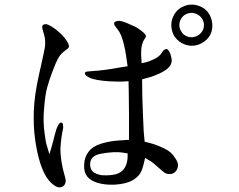

<svg xmlns="http://www.w3.org/2000/svg" viewBox="-20 -806 1040 835"><path d="M195 -135Q200 -152 206.5 -174.5Q213 -197 218.5 -220.5Q224 -244 232 -259.5Q240 -275 247 -273Q254 -271 254 -262Q256 -253 254 -245Q251 -233 247.5 -209.5Q244 -186 243 -161.5Q242 -137 248 -100Q252 -74 259 -50.5Q266 -27 266 -20Q265 -6 258 1Q251 8 240 9Q229 10 213 -2Q191 -18 175.5 -47Q160 -76 149 -117Q138 -158 131.5 -209Q125 -260 127 -320Q129 -391 150.5 -485.5Q172 -580 175 -599Q178 -618 175 -641Q173 -652 167 -671.5Q161 -691 165.5 -696Q170 -701 180 -701Q189 -700 205.5 -690Q222 -680 240.5 -663Q259 -646 271 -627Q283 -608 279 -600Q277 -596 266.5 -588.5Q256 -581 247.5 -572.5Q239 -564 231 -549Q223 -534 208.5 -496Q194 -458 185 -425Q176 -392 172 -336Q166 -281 174 -226Q179 -185 184 -172ZM539 -453Q516 -451 497.5 -451Q479 -451 454 -452.5Q429 -454 405 -458Q381 -462 367.5 -469Q354 -476 351 -481.5Q348 -487 350 -490Q351 -494 360 -495Q369 -496 391 -497.5Q413 -499 439 -502.5Q465 -506 498 -512L535 -518Q531 -545 528 -566Q525 -587 519 -612Q513 -637 506.5 -652.5Q500 -668 490.5 -679.5Q481 -691 478 -697Q475 -703 477 -708Q480 -713 492 -715Q506 -717 532.5 -705.5Q559 -694 569.5 -689Q580 -684 597.5 -670Q615 -656 615 -648Q615 -646 608.5 -636.5Q602 -627 598 -612.5Q594 -598 594 -582Q593 -568 595 -547L596 -531Q607 -533 618 -536Q629 -539 648.5 -548Q668 -557 679 -570L690 -586Q697 -592 703 -593Q709 -593 715 -583.5Q721 -574 724 -561Q727 -548 727 -541Q725 -522 710 -509Q695 -496 671.5 -485.5Q648 -475 634 -471L598 -461Q598 -422 599 -384Q600 -346 602 -299Q604 -253 605 -234L609 -190Q626 -186 646 -180Q666 -174 696 -159.5Q726 -145 740 -121Q756 -100 754 -84Q752 -68 742 -58.5Q732 -49 719 -49Q705 -49 696.5 -54.5Q688 -60 667 -79Q646 -98 637 -104L611 -119Q605 -88 595.5 -63.5Q586 -39 557.5 -22.5Q529 -6 480 -3Q438 -1 405.5 -10.5Q373 -20 358.5 -39.5Q344 -59 346 -90Q347 -122 365 -146Q383 -170 422 -182Q461 -193 496 -195L541 -198Q541 -257 541 -310Q541 -363 540 -402L539 -453ZM535 -121V-139Q523 -141 508.5 -143Q494 -145 473 -144Q450 -143 421.5 -138Q393 -133 382 -120Q371 -107 372 -89Q373 -69 384.5 -59Q396 -49 422 -44Q459 -42 482.5 -48Q506 -54 519.5 -72Q533 -90 535 -121ZM893 -652Q881 -632 859.5 -619.5Q838 -607 814.5 -607Q791 -607 770 -619Q749 -631 736 -652Q725 -674 725 -697.5Q725 -721 737.5 -742.5Q750 -764 771 -775Q792 -786 814 -786Q836 -786 857.5 -775Q879 -764 891 -742.5Q903 -721 903.5 -696.5Q904 -672 893 -652ZM867 -697Q867 -711 859.5 -723.5Q852 -736 839 -743Q826 -750 812.5 -750Q799 -750 786.5 -743Q774 -736 767 -723.5Q760 -711 760 -696.5Q760 -682 768 -670Q774 -658 786.5 -651Q799 -644 812.5 -644Q826 -644 839 -651Q852 -658 859.5 -670Q867 -682 867 -697Z"/></svg>

Font: ChillKai
Style: Regular
Weight: 400
Designer: ChillType
Foundry: 寒蝉字型
Version: Version 2.000